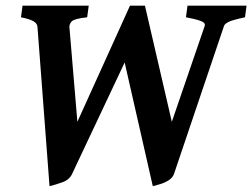

<svg xmlns="http://www.w3.org/2000/svg" viewBox="-20 -635 880 670"><path d="M840.3 -615.2 835 -574.7Q793.5 -565.9 778.8 -559.1Q764.2 -552.2 761.7 -544.4L587.4 -28.8Q583 -15.1 568.8 -6.1Q554.7 2.9 538.8 7.6Q522.9 12.2 513.2 14.6L415 -417L231.9 -28.8Q222.7 -7.8 197.3 1.2Q171.9 10.3 152.8 14.6L110.8 -540.5Q110.4 -552.7 97.4 -560.5Q84.5 -568.4 53.2 -574.7L58.6 -615.2H289.6L284.2 -574.7Q239.3 -569.8 230.5 -560.5Q221.7 -551.3 222.2 -540.5L250 -210L433.6 -615.2H485.8L579.6 -210L694.3 -544.4Q698.2 -555.7 678.7 -562.5Q659.2 -569.3 628.9 -574.7L634.3 -615.2Z"/></svg>

Font: Gentium Book Plus
Style: Bold Italic
Weight: 700
Italic angle: -8°
Designer: Victor Gaultney, Annie Olsen, Iska Routamaa, Becca Hirsbrunner
Foundry: SIL International
Version: Version 6.101